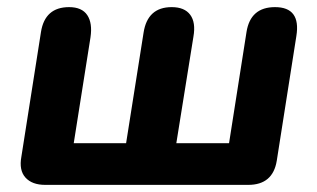

<svg xmlns="http://www.w3.org/2000/svg" viewBox="-20 -519 891 539"><path d="M107 0Q70 0 51.5 -20.5Q33 -41 40 -79L95 -429Q106 -499 174 -499Q210 -499 225 -476.5Q240 -454 234 -414L187 -117H334L383 -427Q394 -499 462 -499Q498 -499 514 -477.5Q530 -456 523 -416L475 -117H623L672 -429Q683 -499 752 -499Q825 -499 812 -418L757 -68Q746 0 677 0Z"/></svg>

Font: Nunito ExtraBold
Style: Italic
Weight: 800
Italic angle: -9°
Designer: Vernon Adams
Foundry: Vernon Adams
Version: Version 3.601; ttfautohint (v1.8.2.53-6de2)